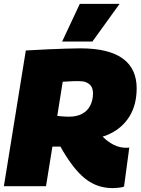

<svg xmlns="http://www.w3.org/2000/svg" viewBox="-22 -959 727 989"><path d="M-2 0 111 -699Q174 -703 225.5 -705Q277 -707 318.5 -708.5Q360 -710 391 -710Q468 -710 523 -696Q578 -682 613 -655.5Q648 -629 665 -591Q682 -553 682 -505Q682 -421 646.5 -362Q611 -303 547.5 -271.5Q484 -240 398 -240L355 -203Q337 -204 319.5 -204Q302 -204 284 -204Q266 -204 248 -204L215 0ZM561 10Q528 10 498.5 2.5Q469 -5 441 -22Q413 -39 386 -67Q359 -95 331 -136Q303 -177 273 -233L483 -284Q494 -268 507.5 -254.5Q521 -241 535.5 -230.5Q550 -220 565 -212.5Q580 -205 595.5 -201.5Q611 -198 625 -198Q630 -198 635 -198Q640 -198 644 -199L617 2Q609 6 589.5 8Q570 10 561 10ZM334 -358Q373 -358 400.5 -372.5Q428 -387 442.5 -414.5Q457 -442 457 -479Q457 -491 453.5 -502.5Q450 -514 441.5 -522.5Q433 -531 419.5 -536Q406 -541 385 -541Q373 -541 364.5 -541Q356 -541 347.5 -540.5Q339 -540 328.5 -539.5Q318 -539 301 -538L273 -362Q283 -361 293 -360Q303 -359 313 -358.5Q323 -358 334 -358ZM298 -745 389 -939H594L454 -745Z"/></svg>

Font: Georama ExtraCondensed Thin Black
Style: Italic
Weight: 900
Italic angle: -9°
Version: Version 1.001